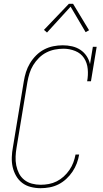

<svg xmlns="http://www.w3.org/2000/svg" viewBox="-20 -981 540 1009"><path d="M193 8Q167 8 141.5 1.5Q116 -5 96.5 -20Q77 -35 64.5 -57Q52 -79 46.5 -103.5Q41 -128 42 -155Q43 -182 48 -208L105 -553Q109 -578 116.5 -602Q124 -626 137.5 -648.5Q151 -671 170 -690Q189 -709 212 -721Q235 -733 260 -738Q285 -743 310 -743Q335 -743 359 -737.5Q383 -732 402.5 -719Q422 -706 435 -686.5Q448 -667 453 -644L468 -735H488L458 -554H438Q444 -586 441 -618.5Q438 -651 421.5 -676Q405 -701 375.5 -713Q346 -725 314 -725Q291 -725 268 -720.5Q245 -716 223.5 -705Q202 -694 184.5 -676.5Q167 -659 154.5 -638.5Q142 -618 135 -595.5Q128 -573 124 -550L67 -205Q63 -182 62 -158Q61 -134 65.5 -111.5Q70 -89 80 -69.5Q90 -50 107.5 -36Q125 -22 147.5 -16Q170 -10 193 -10Q215 -10 236.5 -14Q258 -18 278 -28Q298 -38 315 -53.5Q332 -69 345 -88Q358 -107 365.5 -127.5Q373 -148 377 -169H396Q392 -145 383.5 -122.5Q375 -100 361 -79Q347 -58 328 -40.5Q309 -23 287 -12Q265 -1 241 3.5Q217 8 193 8ZM227 -810 211 -824 342 -961H364L448 -822L430 -812L351 -946Z"/></svg>

Font: Iosevka Curly Slab ThObl
Style: Regular
Weight: 100
Italic angle: -9°
Monospace: yes
Designer: Belleve Invis
Foundry: Belleve Invis
Version: Version 11.0.0; ttfautohint (v1.8.3)